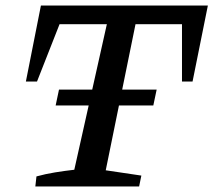

<svg xmlns="http://www.w3.org/2000/svg" viewBox="-20 -670 767 690"><path d="M727 -650 672 -377H634V-583H467L360 -58L488 -39L480 0H107L111 -36Q144 -45 178 -50.5Q212 -56 247 -60L364 -583H194L113 -377H73L127 -650ZM192 -348H543L531 -291H180Z"/></svg>

Font: Piazzolla Medium
Style: Italic
Weight: 500
Italic angle: -11.3°
Designer: Juan Pablo del Peral
Foundry: Huerta Tipografica
Version: Version 1.330